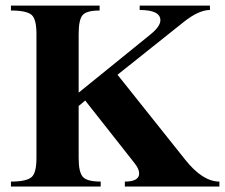

<svg xmlns="http://www.w3.org/2000/svg" viewBox="-20 -682 822 702"><path d="M782.2 0H436.5V-18.1Q488.8 -18.1 488.8 -47.9Q488.8 -64.5 471.2 -86.4L291.5 -314.5L267.6 -294.4V-104Q267.6 -52.2 283 -35.2Q298.3 -18.1 348.1 -18.1V0H20V-18.1Q78.6 -18.1 96.7 -35.6Q113.3 -51.8 113.3 -104V-558.1Q113.3 -610.4 96.7 -626.5Q78.6 -643.6 20 -643.6V-661.6H344.2V-643.6Q296.4 -643.6 282 -626.7Q267.6 -609.9 267.6 -558.1V-343.3L530.3 -556.2Q566.4 -585.4 566.4 -607.9Q566.4 -645.5 490.7 -645.5V-661.6H747.6V-645.5Q707 -645.5 652.3 -602.1L409.7 -408.7L657.2 -98.1Q720.7 -18.1 782.2 -18.1Z"/></svg>

Font: Dai Banna SIL Light
Style: Bold
Weight: 700
Designer: Victor Gaultney
Foundry: SIL International
Version: Version 2.001